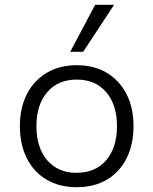

<svg xmlns="http://www.w3.org/2000/svg" viewBox="-20 -773 640 801"><path d="M300 8Q228 8 174.5 -23.5Q121 -55 92 -112.5Q63 -170 63 -247Q63 -323 92 -380Q121 -437 174.5 -469Q228 -501 300 -501Q373 -501 426 -469Q479 -437 508 -380Q537 -323 537 -247Q537 -170 508 -112.5Q479 -55 426 -23.5Q373 8 300 8ZM299 -52Q378 -52 423 -104.5Q468 -157 468 -247Q468 -336 423 -388.5Q378 -441 300 -441Q222 -441 177 -388.5Q132 -336 132 -247Q132 -157 177 -104.5Q222 -52 299 -52ZM273 -557 377 -753H456L327 -557Z"/></svg>

Font: Nunito Sans 8pt Light
Style: Regular
Weight: 300
Version: Version 3.101;gftools[0.9.27]